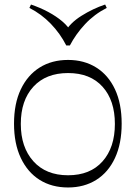

<svg xmlns="http://www.w3.org/2000/svg" viewBox="-20 -821 600 849"><path d="M281 8Q209 8 155.5 -25.5Q102 -59 72 -122.5Q42 -186 42 -274Q42 -363 72 -426Q102 -489 155.5 -522.5Q209 -556 281 -556Q352 -556 405.5 -522.5Q459 -489 488.5 -426Q518 -363 518 -274Q518 -186 488.5 -122.5Q459 -59 405.5 -25.5Q352 8 281 8ZM281 -46Q379 -46 433.5 -107.5Q488 -169 488 -273Q488 -377 433.5 -437.5Q379 -498 281 -498Q183 -498 127.5 -437.5Q72 -377 72 -273Q72 -170 127.5 -108Q183 -46 281 -46ZM445 -801 452 -786Q397 -758 356 -714Q315 -670 289 -620H273Q246 -673 204.5 -716Q163 -759 110 -786L117 -801Q158 -787 193.5 -768Q229 -749 256 -726Q283 -703 296 -677H266Q289 -719 340 -751Q391 -783 445 -801Z"/></svg>

Font: Savate ExtraLight
Style: Regular
Weight: 200
Designer: Max Esnée
Foundry: Plomb Type
Version: Version 2.000